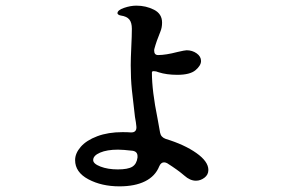

<svg xmlns="http://www.w3.org/2000/svg" viewBox="-20 -625 1040 680"><path d="M567 -133Q633 -113 675.5 -83Q718 -53 718 -23Q718 -6 704 4.5Q690 15 674 15Q653 15 633 -3Q610 -23 572 -47Q566 -50 561 -50Q550 -50 544 -36Q530 -1 494 17Q458 35 403 35Q340 35 293 10Q246 -15 246 -58Q246 -82 266 -105Q286 -128 324.5 -142.5Q363 -157 414 -157Q433 -157 443 -156H445Q455 -156 459.5 -161.5Q464 -167 463 -177Q462 -190 458 -211Q451 -268 447 -307Q443 -346 443 -394Q443 -417 445 -459Q447 -499 447 -523Q447 -545 438 -556Q429 -567 408 -570Q402 -571 399 -573.5Q396 -576 396 -578Q396 -589 419 -597Q442 -605 463 -605Q497 -605 525.5 -590.5Q554 -576 554 -545Q554 -527 548 -513Q534 -479 527 -453Q526 -450 526 -446Q526 -430 540 -430Q567 -430 609 -441Q635 -447 641 -447Q661 -447 676.5 -436Q692 -425 692 -409Q692 -393 672.5 -376.5Q653 -360 608 -360Q570 -360 542 -369Q533 -373 524 -373Q518 -373 518 -368Q518 -303 538 -205L547 -155Q550 -139 567 -133ZM467 -67V-72Q467 -88 450 -91Q416 -95 398 -95Q359 -95 334.5 -84.5Q310 -74 310 -58Q310 -45 336 -35Q362 -25 397 -25Q433 -25 448.5 -34.5Q464 -44 467 -67Z"/></svg>

Font: Shippori Antique B1
Style: Regular
Weight: 400
Designer: FONTDASU
Foundry: FONTDASU / Google Inc. / but / Adobe
Version: Version 2.001